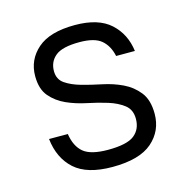

<svg xmlns="http://www.w3.org/2000/svg" viewBox="-83 -586 655 672"><g transform="rotate(-15 245.0 -250.0)"><path d="M245 7Q153 7 108 -33.5Q63 -74 55 -145H123Q130 -99 156.5 -77Q183 -55 245 -55Q314 -55 340.5 -76Q367 -97 367 -135Q367 -168 344.5 -185.5Q322 -203 288.5 -213.5Q255 -224 216 -232Q177 -240 143.5 -255Q110 -270 87.5 -296.5Q65 -323 65 -370Q65 -429 109.5 -468Q154 -507 245 -507Q330 -507 373.5 -467.5Q417 -428 425 -365H357Q349 -403 324.5 -424Q300 -445 245 -445Q183 -445 158 -424.5Q133 -404 133 -370Q133 -340 155.5 -324.5Q178 -309 211.5 -299.5Q245 -290 284 -282Q323 -274 356.5 -258Q390 -242 412.5 -213.5Q435 -185 435 -135Q435 -73 389 -33Q343 7 245 7Z"/></g></svg>

Font: PT Root UI Web
Style: Regular
Weight: 400
Designer: Vitaly Kuzmin
Foundry: ParaType Ltd.
Version: Version 1.000W